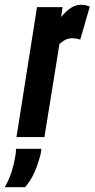

<svg xmlns="http://www.w3.org/2000/svg" viewBox="-85 -574 396 804"><path d="M177 -544 171 -503Q193 -529 213 -541.5Q233 -554 252 -554Q262 -554 271.5 -552.5Q281 -551 291 -546L251 -408Q243 -411 233.5 -412.5Q224 -414 218 -414Q204 -414 191.5 -408.5Q179 -403 164 -390L101 0H-16L70 -544ZM-18 49H88Q88 56 86 67Q76 109 60.5 145Q45 181 20 210H-65Q-46 176 -36 144Q-26 112 -21 81Q-18 65 -18 49Z"/></svg>

Font: Georama ExtraCondensed
Style: Bold Italic
Weight: 700
Width: 2
Italic angle: -9°
Designer: Jean-Baptiste Levee
Foundry: Production Type
Version: Version 1.000